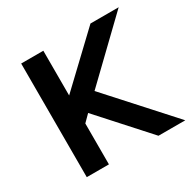

<svg xmlns="http://www.w3.org/2000/svg" viewBox="-128 -679 806 806"><g transform="rotate(-30 274.5 -275.5)"><path d="M71.3 0V-550.8H178.7V-334L407.2 -550.8H543.9L280.3 -296.9L548.8 0H418.9L210.9 -230.5L178.7 -198.2V0Z"/></g></svg>

Font: Gothic A1 SemiBold
Style: Regular
Weight: 600
Version: Version 2.50